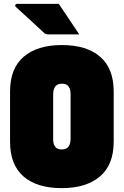

<svg xmlns="http://www.w3.org/2000/svg" viewBox="-20 -953 640 993"><path d="M300 -720Q428 -720 498 -659.5Q568 -599 568 -480V-220Q568 -101 497 -40.5Q426 20 299 20Q171 20 101.5 -40.5Q32 -101 32 -220V-480Q32 -599 102.5 -659.5Q173 -720 300 -720ZM255 -231Q255 -216 259 -206Q263 -196 269 -190Q279 -180 300 -180Q345 -180 345 -236V-469Q345 -484 341 -494Q337 -504 331 -510Q321 -520 300 -520Q255 -520 255 -464ZM284 -933Q312 -892 337.5 -853.5Q363 -815 390 -775H231Q216 -775 209 -782Q179 -810 156 -831Q133 -852 111 -872.5Q89 -893 62 -917Q57 -922 59.5 -927.5Q62 -933 68 -933Z"/></svg>

Font: Recursive Mn Lnr St XBk
Style: Regular
Weight: 1000
Monospace: yes
Version: Version 1.079;hotconv 1.0.112;makeotfexe 2.5.65598; ttfautoh